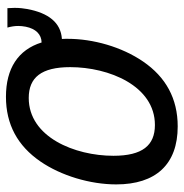

<svg xmlns="http://www.w3.org/2000/svg" viewBox="-6 -594 614 642"><g transform="rotate(-90 301.0 -273.0)"><path d="M594.7 -555.2H529.8C533.2 -543 535.2 -531.2 535.2 -519C535.2 -510.7 534.2 -502.4 532.7 -494.1C525.9 -460 506.8 -441.4 480 -440.9C455.6 -519.5 393.1 -560.1 298.3 -560.1C205.6 -560.1 134.3 -521 82 -444.8C34.7 -376 5.4 -278.8 5.4 -191.4C5.4 -59.6 71.8 14.2 199.2 14.2C293 14.2 364.3 -25.9 416 -101.1C465.3 -172.9 492.2 -268.6 492.2 -353.5C492.2 -360.4 492.2 -366.7 491.7 -373C546.4 -376.5 578.6 -418 591.8 -488.8C593.8 -500.5 595.7 -513.7 595.7 -531.2C595.7 -538.6 595.2 -546.4 594.7 -555.2ZM204.1 -62C135.7 -62 101.1 -104 101.1 -200.7C101.1 -330.1 163.6 -483.9 294.4 -483.9C362.8 -483.9 397.5 -441.9 397.5 -345.2C397.5 -215.8 335 -62 204.1 -62Z"/></g></svg>

Font: Hack
Style: Oblique
Weight: 400
Italic angle: -12°
Monospace: yes
Designer: Christopher Simpkins
Foundry: Christopher Simpkins
Version: Version 2.010